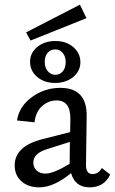

<svg xmlns="http://www.w3.org/2000/svg" viewBox="-20 -799 493 824"><path d="M351 -721 111 -625 92 -660 323 -779ZM109 -534Q109 -572 140 -597.5Q171 -623 218 -623Q264 -623 294.5 -597Q325 -571 325 -532Q325 -494 294 -468.5Q263 -443 216 -443Q170 -443 139.5 -469Q109 -495 109 -534ZM172 -534Q172 -509 185 -493.5Q198 -478 218 -478Q237 -478 249.5 -493Q262 -508 262 -532Q262 -556 249.5 -571.5Q237 -587 217 -587Q197 -587 184.5 -572.5Q172 -558 172 -534ZM417 -78 453 -50Q427 5 365 5Q302 5 285 -56Q211 5 148 5Q101 5 72 -21Q43 -47 43 -89Q43 -172 163 -202L281 -232L282 -288Q283 -368 223 -368Q189 -368 161.5 -344.5Q134 -321 128 -274L53 -282Q62 -342 116.5 -382Q171 -422 239 -422Q354 -422 352 -299L349 -91Q349 -52 377 -52Q403 -52 417 -78ZM175 -54Q210 -54 279 -96V-104L280 -190L182 -159Q123 -141 123 -101Q123 -80 137.5 -67Q152 -54 175 -54Z"/></svg>

Font: EauTest Medium
Style: Regular
Weight: 500
Designer: Christian Thalmann (Catharsis Fonts)
Version: Version 0.001;PS 000.001;hotconv 1.0.88;makeotf.lib2.5.64775